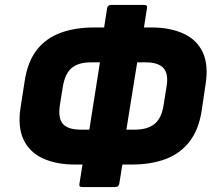

<svg xmlns="http://www.w3.org/2000/svg" viewBox="-20 -735 865 776"><path d="M283 -70Q207 -70 153 -95Q99 -120 75 -171Q51 -222 63 -300L80 -409Q92 -486 128.5 -533Q165 -580 224 -602Q283 -624 360 -624H592Q668 -624 722 -599Q776 -574 799.5 -523.5Q823 -473 811 -395L795 -287Q783 -210 745.5 -162Q708 -114 649 -92Q590 -70 513 -70ZM307 -211H525Q576 -211 604.5 -234Q633 -257 641 -309L653 -384Q662 -436 641 -459.5Q620 -483 569 -483H348Q297 -483 270 -460.5Q243 -438 234 -385L222 -310Q214 -257 234.5 -234Q255 -211 307 -211ZM312 21Q298 21 301 8L316 -86L331 -147L394 -547L398 -606L413 -702Q415 -715 429 -715H563Q577 -715 574 -702L559 -606L545 -548L480 -144L477 -85L462 8Q459 21 446 21Z"/></svg>

Font: Sofia Sans Black
Style: Italic
Weight: 900
Italic angle: -9°
Version: Version 4.100-B